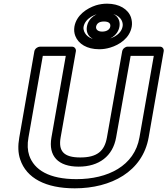

<svg xmlns="http://www.w3.org/2000/svg" viewBox="-20 -990 911 1045"><path d="M396 -15C248 -15 166 -65 139 -144C130 -171 128 -204 135 -242L213 -686H338L260 -242C242 -140 297 -83 408 -83C519 -83 594 -140 612 -242L691 -686H817L739 -242C712 -87 567 -15 396 -15ZM789 -242 871 -711C873 -722 866 -736 851 -736H674C663 -736 648 -726 645 -711L562 -242C549 -168 509 -133 417 -133C326 -133 297 -168 310 -242L393 -711C395 -722 387 -736 372 -736H197C186 -736 170 -726 167 -711L85 -242C77 -197 78 -157 90 -122C124 -20 229 35 387 35C585 35 756 -56 789 -242ZM554 -920C606 -920 637 -897 645 -872C648 -863 649 -854 647 -845C639 -801 584 -772 528 -772C475 -772 448 -794 438 -819C435 -827 433 -835 435 -845C443 -889 498 -920 554 -920ZM385 -845C382 -827 384 -809 390 -794C407 -751 453 -722 520 -722C541 -722 560 -725 580 -731C630 -746 686 -782 697 -845C700 -862 698 -879 693 -895C678 -940 629 -970 563 -970C542 -970 522 -967 502 -961C453 -945 396 -908 385 -845ZM555 -923C507 -923 461 -893 453 -845C445 -798 482 -768 528 -768C574 -768 622 -797 630 -845C638 -893 603 -923 555 -923ZM546 -873C575 -873 583 -860 580 -845C578 -832 564 -818 536 -818C509 -818 501 -833 503 -845C506 -860 517 -873 546 -873Z"/></svg>

Font: Asimov
Style: XWidOuIt
Weight: 500
Designer: Google
Version: Version 2.000980; 2014